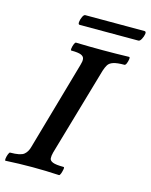

<svg xmlns="http://www.w3.org/2000/svg" viewBox="-133 -893 765 975"><g transform="rotate(15 250.0 -405.5)"><path d="M-8 4Q-12 4 -10.5 -7.5Q-9 -19 -4.5 -30.5Q0 -42 4 -42Q58 -42 76 -56.5Q94 -71 101 -99L234 -565Q240 -584 238.5 -597Q237 -610 222 -616.5Q207 -623 170 -623Q166 -623 167.5 -634Q169 -645 173.5 -656.5Q178 -668 183 -668Q218 -667 253 -666.5Q288 -666 323 -666Q358 -666 393 -666.5Q428 -667 462 -668Q467 -668 465.5 -656.5Q464 -645 459.5 -634Q455 -623 449 -623Q411 -623 391.5 -616.5Q372 -610 364 -597Q356 -584 350 -565L215 -99Q210 -80 211 -67.5Q212 -55 228.5 -48.5Q245 -42 285 -42Q290 -42 288 -30.5Q286 -19 282 -7.5Q278 4 273 4Q238 2 203 1Q168 0 133 0Q98 0 62.5 1Q27 2 -8 4ZM177 -760Q169 -760 170.5 -774Q172 -788 178.5 -801.5Q185 -815 192 -815H503Q513 -815 511 -801.5Q509 -788 501.5 -774Q494 -760 486 -760Z"/></g></svg>

Font: Junicode
Style: Bold Italic
Weight: 700
Italic angle: -11°
Designer: Peter S. Baker
Version: Version 2.100; ttfautohint (v1.8.4)